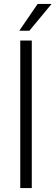

<svg xmlns="http://www.w3.org/2000/svg" viewBox="-20 -956 282 976"><path d="M141.6 0H83V-750H141.6ZM171.4 -936H242.2L129.4 -799.8H78.1Z"/></svg>

Font: RobotoInd Light
Style: Regular
Weight: 300
Designer: Google
Version: Version 2.001151; 2014